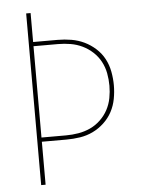

<svg xmlns="http://www.w3.org/2000/svg" viewBox="-53 -777 605 819"><g transform="rotate(-5 250.0 -367.5)"><path d="M90 0V-735H109V-611H214Q244 -611 273 -606Q302 -601 328 -588.5Q354 -576 376 -556Q398 -536 411.5 -510.5Q425 -485 430.5 -455.5Q436 -426 436 -397Q436 -368 430.5 -339Q425 -310 411.5 -284.5Q398 -259 376 -238.5Q354 -218 328 -205.5Q302 -193 273 -188.5Q244 -184 214 -184H109V0ZM109 -202H214Q241 -202 267.5 -206.5Q294 -211 318 -222Q342 -233 362 -252Q382 -271 394.5 -294.5Q407 -318 412 -344.5Q417 -371 417 -397Q417 -424 412 -450.5Q407 -477 394.5 -500.5Q382 -524 362 -542.5Q342 -561 318 -572.5Q294 -584 267.5 -588.5Q241 -593 214 -593H109Z"/></g></svg>

Font: Iosevka Thin
Style: Regular
Weight: 100
Monospace: yes
Designer: Belleve Invis
Foundry: Belleve Invis
Version: Version 32.5.0; ttfautohint (v1.8.4)